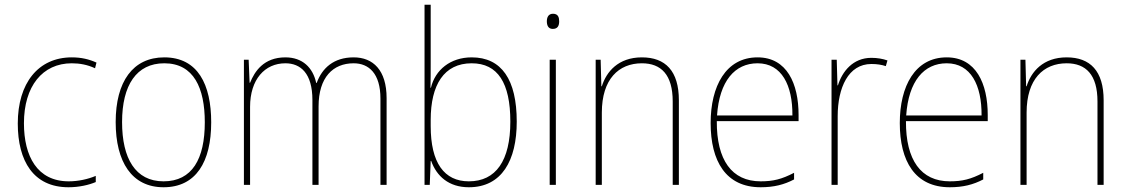

<svg xmlns="http://www.w3.org/2000/svg" viewBox="-20 -780 4755 810"><path d="M269 10C314 10 356 0 384 -12V-38C351 -24 310 -15 270 -15C137 -15 81 -121 81 -260C81 -416 159 -513 283 -513C316 -513 349 -507 381 -492L387 -516C356 -530 323 -538 283 -538C141 -538 55 -429 55 -259C55 -101 121 10 269 10Z M871 -264C871 -423 815 -538 673 -538C541 -538 468 -436 468 -265C468 -97 536 10 670 10C807 10 871 -97 871 -264ZM495 -265C495 -421 556 -513 673 -513C798 -513 844 -408 844 -264C844 -110 791 -15 670 -15C551 -15 495 -112 495 -265Z M1472 -538C1388 -538 1339 -493 1316 -430H1314C1300 -495 1256 -538 1184 -538C1092 -538 1054 -478 1035 -431H1033L1029 -528H1009V0H1035V-329C1035 -445 1097 -513 1184 -513C1248 -513 1298 -471 1298 -358V0H1324V-331C1324 -454 1385 -513 1472 -513C1536 -513 1585 -470 1585 -364V0H1611V-366C1611 -484 1554 -538 1472 -538Z M1797 -509V-760H1771V0H1793L1797 -101H1799C1822 -37 1873 10 1958 10C2097 10 2160 -103 2160 -267C2160 -444 2096 -538 1970 -538C1880 -538 1816 -485 1798 -410H1796C1797 -438 1797 -481 1797 -509ZM1970 -513C2080 -513 2133 -430 2133 -267C2133 -102 2072 -15 1958 -15C1854 -15 1797 -93 1797 -248V-274C1797 -422 1853 -513 1970 -513Z M2313 -722C2293 -722 2287 -706 2287 -690C2287 -673 2293 -658 2312 -658C2333 -658 2339 -672 2339 -690C2339 -706 2335 -722 2313 -722ZM2325 -528H2299V0H2325Z M2688 -538C2588 -538 2538 -477 2519 -416H2517L2514 -528H2493V0H2519V-305C2519 -446 2590 -513 2688 -513C2769 -513 2818 -465 2818 -352V0H2844V-357C2844 -481 2787 -538 2688 -538Z M3176 -538C3042 -538 2978 -416 2978 -261C2978 -100 3042 10 3189 10C3245 10 3288 -1 3330 -23V-51C3278 -24 3242 -15 3189 -15C3067 -15 3003 -105 3004 -269H3349V-295C3349 -427 3300 -538 3176 -538ZM3176 -513C3278 -513 3324 -420 3323 -293H3005C3015 -438 3080 -513 3176 -513Z M3656 -536C3578 -536 3533 -478 3515 -420H3513L3510 -528H3488V0H3514V-290C3514 -410 3559 -510 3656 -510C3680 -510 3699 -507 3717 -501L3724 -525C3704 -532 3681 -536 3656 -536Z M3974 -538C3840 -538 3776 -416 3776 -261C3776 -100 3840 10 3987 10C4043 10 4086 -1 4128 -23V-51C4076 -24 4040 -15 3987 -15C3865 -15 3801 -105 3802 -269H4147V-295C4147 -427 4098 -538 3974 -538ZM3974 -513C4076 -513 4122 -420 4121 -293H3803C3813 -438 3878 -513 3974 -513Z M4480 -538C4380 -538 4330 -477 4311 -416H4309L4306 -528H4285V0H4311V-305C4311 -446 4382 -513 4480 -513C4561 -513 4610 -465 4610 -352V0H4636V-357C4636 -481 4579 -538 4480 -538Z"/></svg>

Font: Noto Sans Gujarati UI SemiCondensed Thin
Style: Regular
Weight: 100
Width: 4
Designer: Jelle Bosma - Monotype Design Team, Universal Thirst
Foundry: Monotype Imaging Inc.
Version: Version 2.106